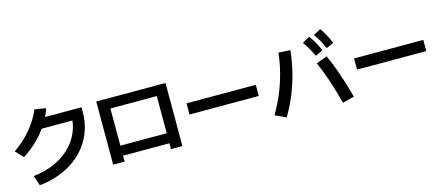

<svg xmlns="http://www.w3.org/2000/svg" viewBox="-56 -1511 5112 2214"><g transform="rotate(-15 2500.0 -404.0)"><path d="M168 -73.3Q302.7 -87.6 412.9 -135.3Q523 -183 602.5 -258Q682 -333 725.2 -430.2Q768.4 -527.3 768.4 -640L825 -576.7H345.4V-696.7H905.3V-640Q905.3 -529.3 873.1 -431.2Q841 -333 780.5 -251.2Q720 -169.3 634.5 -107Q549 -44.7 441.6 -5.2Q334.3 34.3 208.7 47.3ZM30 -405Q106.7 -456.7 173.7 -523Q240.7 -589.3 292.5 -664.3Q344.4 -739.3 374 -814.7L509 -792Q477.3 -697.7 422.1 -612.2Q367 -526.7 290.6 -451.5Q214.3 -376.4 117 -313Z M1086.7 36.7V-716.7H1913.3V36.7H1777.1V-33.3H1223.6V36.7ZM1223.6 -153.3H1777.1V-596.7H1223.6Z M2086.7 -293.7V-427H2913.3V-293.7Z M3670.7 -570Q3645 -624 3619.7 -667.3Q3594.3 -710.7 3563.4 -753.3L3650.7 -803.3Q3683.3 -760.3 3708.8 -714.3Q3734.3 -668.3 3759.3 -614ZM3813 -623.3Q3789.3 -678.3 3765 -722.3Q3740.7 -766.3 3710.7 -808.3L3797 -855Q3829 -810.7 3853.7 -764.5Q3878.3 -718.3 3901.7 -663.7ZM3831 33Q3791.4 -120 3749.2 -246Q3707 -372 3657.7 -484.4L3788.6 -531.7Q3839.6 -418 3883.6 -290Q3927.6 -162 3971 -3ZM3031 -32Q3093.7 -137.7 3140.7 -250.2Q3187.7 -362.7 3218.2 -480.2Q3248.7 -597.7 3262 -717.7L3402 -709.7Q3389 -579.3 3357.3 -451.7Q3325.6 -324 3276.5 -203.2Q3227.3 -82.4 3160.6 28.3Z M4086.7 -293.7V-427H4913.3V-293.7Z"/></g></svg>

Font: M PLUS 2 Thin
Style: Regular
Weight: 100
Designer: Coji Morishita
Foundry: UNDERFOREST DESIGN
Version: Version 1.001